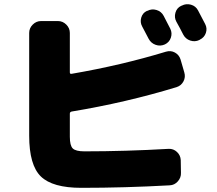

<svg xmlns="http://www.w3.org/2000/svg" viewBox="-20 -851 1040 921"><path d="M687 -799Q708 -810 731 -803Q754 -796 765 -775Q771 -764 782 -742Q793 -720 797 -713Q807 -692 799.5 -670Q792 -648 771 -638Q749 -628 726.5 -636Q704 -644 693 -665Q678 -694 662 -724Q651 -744 657.5 -766.5Q664 -789 685 -799ZM930 -801Q963 -738 964 -736Q975 -715 967.5 -693Q960 -671 939 -661L936 -659Q915 -649 892.5 -656.5Q870 -664 859 -685Q854 -695 843 -716Q832 -737 826 -747Q815 -767 821.5 -790Q828 -813 849 -823L852 -824Q873 -835 896 -828.5Q919 -822 930 -801ZM846 -566 864 -504Q871 -481 860 -460.5Q849 -440 827 -433Q584 -359 324 -316Q315 -314 315 -306V-195Q315 -153 329 -139Q343 -125 385 -125Q582 -125 789 -137Q812 -138 829 -122Q846 -106 847 -83L848 -22Q849 1 833 19Q817 37 794 38Q578 50 370 50Q232 50 176 -4.5Q120 -59 120 -200V-693Q120 -716 137 -733Q154 -750 177 -750H258Q281 -750 298 -733Q315 -716 315 -693V-504Q315 -495 324 -497Q562 -538 776 -603Q799 -610 819 -599Q839 -588 846 -566Z"/></svg>

Font: Rounded Mplus 1c Black
Style: Regular
Weight: 900
Version: Version 1.059.20150529